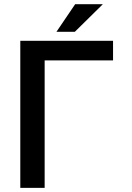

<svg xmlns="http://www.w3.org/2000/svg" viewBox="-20 -908 640 928"><path d="M526.4 -616.2H195.8V0H78.1V-710.9H526.4ZM343.3 -887.7H477.1L341.8 -754.4H252.9Z"/></svg>

Font: Roboto Mono
Style: Regular
Weight: 500
Designer: Google
Version: Version 2.000986; 2015; ttfautohint (v1.3)